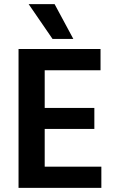

<svg xmlns="http://www.w3.org/2000/svg" viewBox="-20 -912 568 932"><path d="M336 -723H235L119 -892H245ZM472 0H70V-674H468V-571H197V-388H438V-286H197V-103H472Z"/></svg>

Font: Hind Colombo SemiBold
Style: Regular
Weight: 600
Designer: Jyotish Sonowal, Aditi Pimprikar
Foundry: Indian Type Foundry
Version: Version 1.000;PS 1.0;hotconv 1.0.86;makeotf.lib2.5.63406; tt